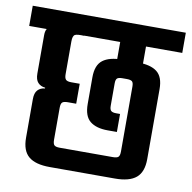

<svg xmlns="http://www.w3.org/2000/svg" viewBox="-93 -704 775 777"><g transform="rotate(10 294.5 -315.5)"><path d="M-20 -631H609V-548H-20ZM354 -574H460V-455H354ZM46 -522Q46 -553 67.5 -559Q89 -565 126 -564L208 -547Q178 -549 168.5 -544Q159 -539 159 -516V-381Q159 -365 165 -359Q171 -353 187 -353H222V-271H187Q171 -271 165 -265.5Q159 -260 159 -243V-112Q159 -95 165 -89.5Q171 -84 187 -84H406Q422 -84 428 -89.5Q434 -95 434 -112V-379Q434 -395 428 -400Q422 -405 406 -405H388Q373 -405 367 -400Q361 -395 361 -379V-287Q361 -272 367 -266.5Q373 -261 388 -261H404V-187H366Q319 -187 293.5 -207.5Q268 -228 268 -278V-388Q268 -438 295 -458.5Q322 -479 375 -479H437Q491 -479 517.5 -458.5Q544 -438 544 -388V-100Q544 -47 516 -23.5Q488 0 429 0H161Q102 0 74 -23.5Q46 -47 46 -100V-259Q46 -284 57 -296Q68 -308 87 -310V-313Q68 -315 57 -327Q46 -339 46 -364Z"/></g></svg>

Font: Teko Light Medium
Style: Regular
Weight: 500
Version: Version 2.000;gftools[0.9.28.dev9+g7d2139d.d20230707]